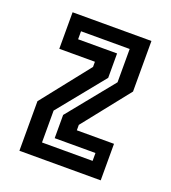

<svg xmlns="http://www.w3.org/2000/svg" viewBox="-106 -619 621 699"><g transform="rotate(20 205.0 -270.0)"><path d="M47.5 0V-192L195 -378.5V-398.5H57V-540H362.5V-344L218.5 -162.5V-141.5H362.5V0ZM114.5 -56.5H310.5V-87H152.5V-177L298 -356.5V-485.5H109.5V-454.5H260.5V-360L114.5 -180Z"/></g></svg>

Font: Tourney Condensed SemiBold
Style: Regular
Weight: 600
Width: 3
Designer: Tyler Finck
Foundry: Etcetera Type Co
Version: Version 1.010; ttfautohint (v1.8.3)